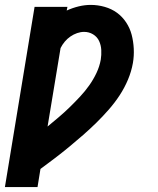

<svg xmlns="http://www.w3.org/2000/svg" viewBox="-25 -558 645 783"><path d="M-5 205 116 -530H250L247 -515Q271 -526 296 -532Q321 -538 345 -538Q374 -538 402 -530Q430 -522 452 -506Q474 -490 489.5 -466.5Q505 -443 512 -416Q519 -389 520.5 -359.5Q522 -330 517 -301Q511 -267 497 -233.5Q483 -200 463 -169.5Q443 -139 418.5 -111Q394 -83 368 -57.5Q342 -32 314 -7.5Q286 17 257.5 40.5Q229 64 199.5 86.5Q170 109 140 131L128 205ZM169 -42Q192 -61 215 -80.5Q238 -100 259.5 -121Q281 -142 301.5 -164Q322 -186 339 -210Q356 -234 368.5 -260.5Q381 -287 386 -315Q389 -334 388 -354Q387 -374 379 -391Q371 -408 354.5 -418Q338 -428 318 -428Q304 -428 289.5 -423Q275 -418 262 -409Q249 -400 239 -388Q229 -376 222 -362Z"/></svg>

Font: Iosevka Slab XBdEx
Style: Italic
Weight: 800
Width: 7
Italic angle: -9°
Monospace: yes
Designer: Belleve Invis
Foundry: Belleve Invis
Version: Version 11.1.1; ttfautohint (v1.8.3)